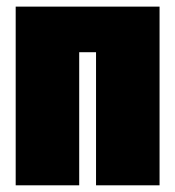

<svg xmlns="http://www.w3.org/2000/svg" viewBox="-20 -554 524 574"><path d="M267.1 0V-397.9H216.8V0H26.9V-534.2H457V0Z"/></svg>

Font: Fira Sans Compressed Heavy
Style: Regular
Weight: 900
Width: 1
Designer: Carrois Corporate & Edenspiekermann AG
Foundry: Carrois Corporate GbR & Edenspiekermann AG
Version: Version 4.203;PS 004.203;hotconv 1.0.88;makeotf.lib2.5.64775